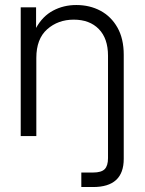

<svg xmlns="http://www.w3.org/2000/svg" viewBox="-20 -545 579 769"><path d="M305.7 204.1V146H353Q385.7 146 399.2 132.6Q412.6 119.1 412.6 88.4V-321.8Q412.6 -391.1 375.7 -428.7Q338.9 -466.3 275.4 -466.3Q212.4 -466.3 168.9 -427.7Q125.5 -389.2 125.5 -313V0H63V-515.6H124.5V-433.1Q150.4 -480 192.4 -502.4Q234.4 -524.9 285.6 -524.9Q339.4 -524.9 382.3 -502Q425.3 -479 450.4 -434.6Q475.6 -390.1 475.6 -325.7V91.3Q475.6 204.1 353 204.1Z"/></svg>

Font: Inter Display Light
Style: Regular
Weight: 300
Designer: Rasmus Andersson
Foundry: rsms
Version: Version 4.000;git-a52131595